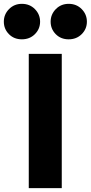

<svg xmlns="http://www.w3.org/2000/svg" viewBox="-76 -981 473 1001"><path d="M74 -700H246V0H74ZM282 -961Q323 -961 350 -933.5Q377 -906 377 -868Q377 -830 350 -803Q323 -776 282 -776Q241 -776 214.5 -803Q188 -830 188 -868Q188 -906 215 -933.5Q242 -961 282 -961ZM38 -961Q79 -961 106 -933.5Q133 -906 133 -868Q133 -830 106 -803Q79 -776 38 -776Q-3 -776 -29.5 -803Q-56 -830 -56 -868Q-56 -906 -29 -933.5Q-2 -961 38 -961Z"/></svg>

Font: renner_700bold
Style: Bold
Weight: 700
Version: Version 003.000 ; ttfautohint (v0.97) -l 8 -r 50 -G 200 -x 1